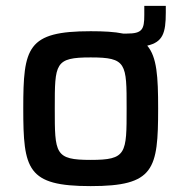

<svg xmlns="http://www.w3.org/2000/svg" viewBox="-20 -624 616 652"><path d="M543 -604H470V-573C470 -524 463 -510 411 -510H398C369 -516 333 -518 288 -518C72 -518 59 -463 59 -256C59 -48 72 8 288 8C504 8 517 -48 517 -256C517 -364 513 -430 480 -469C533 -481 543 -512 543 -581ZM288 -81C166 -81 166 -102 166 -256C166 -409 166 -429 288 -429C410 -429 410 -409 410 -256C410 -102 410 -81 288 -81Z"/></svg>

Font: Saira UNSAM Medium
Style: Regular
Weight: 500
Designer: Hector Gatti with collaboration of the Omnibus-Type team
Foundry: Omnibus-Type
Version: Version 0.072;PS 000.072;hotconv 1.0.88;makeotf.lib2.5.64775